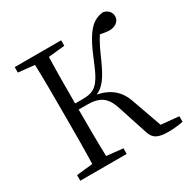

<svg xmlns="http://www.w3.org/2000/svg" viewBox="-169 -902 1049 1067"><g transform="rotate(-30 355.5 -369.0)"><path d="M594 -46 527 -235C503 -307 456 -351 371 -369C416 -389 446 -428 488 -522C513 -579 531 -617 553 -650C573 -646 595 -642 614 -642C658 -644 677 -671 677 -695C677 -719 661 -742 629 -748C561 -740 516 -702 450 -538C397 -405 366 -386 286 -386H242C242 -493 242 -590 245 -683L350 -694V-729H52V-694L156 -683C159 -587 159 -489 159 -392V-337C159 -239 159 -142 156 -47L52 -36V0H350V-36L245 -47C242 -141 242 -238 242 -347H295C376 -347 416 -321 441 -243L503 -53C517 -5 547 10 614 10C649 10 688 5 708 0V-35Z"/></g></svg>

Font: Shippori Mincho
Style: Regular
Weight: 400
Designer: Bonji Tadano  Ryoko NISHIZUKA  (kana & ideographs); Frank Grießhammer (Latin, Greek & Cyrillic); Wenlong ZHANG  (bopomof
Foundry: Adobe Systems Incorporated
Version: Version 1.003;PS 1.001;hotconv 16.6.54;makeotf.lib2.5.65590